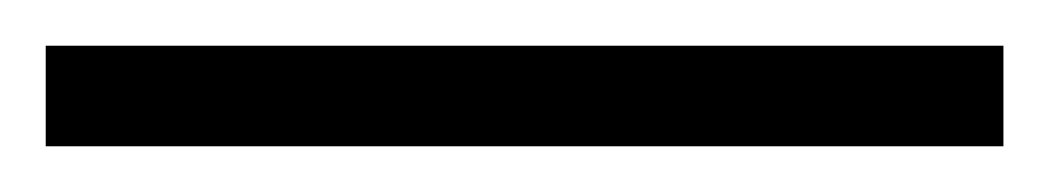

<svg xmlns="http://www.w3.org/2000/svg" viewBox="-22 67 459 84"><path d="M417 131V87H-2V131Z"/></svg>

Font: Noto Sans Thai Looped ExtraCondensed Light
Style: Regular
Weight: 300
Width: 2
Designer: Sasikarn Vongin, Ben Mitchell
Foundry: The Fontpad Ltd
Version: Version 1.001